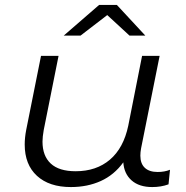

<svg xmlns="http://www.w3.org/2000/svg" viewBox="-20 -752 752 777"><path d="M668 -65 662 -6Q632 5 596 5Q543 5 512.5 -22Q482 -49 479 -95Q442 -44 388 -19.5Q334 5 267 5Q179 5 129.5 -40.5Q80 -86 80 -167Q80 -195 86 -226L146 -526H217L157 -226Q152 -198 152 -179Q152 -121 185.5 -90Q219 -59 286 -59Q370 -59 425 -106Q480 -153 499 -243L555 -526H626L551 -152Q548 -136 548 -122Q548 -90 566 -73Q584 -56 618 -56Q646 -56 668 -65ZM504 -608 414 -691 306 -608H238L381 -732H453L568 -608Z"/></svg>

Font: Montserrat Alternates
Style: Italic
Weight: 400
Italic angle: -11.3°
Designer: Julieta Ulanovsky
Foundry: Julieta Ulanovsky
Version: Version 7.200